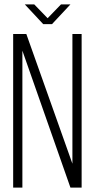

<svg xmlns="http://www.w3.org/2000/svg" viewBox="-20 -855 431 875"><path d="M136 -835 197 -772 258 -835H301L217 -745H177L93 -835ZM82 0H40V-700H100L310 -109V-700H352V0H301L82 -624Z"/></svg>

Font: Bebas Neue Book
Style: Regular
Weight: 300
Designer: Ryoichi Tsunekawa
Foundry: Ryoichi Tsunekawa
Version: Version 1.003;PS 001.003;hotconv 1.0.88;makeotf.lib2.5.64775